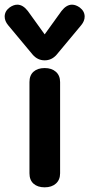

<svg xmlns="http://www.w3.org/2000/svg" viewBox="-62 -791 382 821"><path d="M64 -50V-440Q64 -469 81.5 -484.5Q99 -500 129 -500Q159 -500 177 -484Q195 -468 195 -440V-50Q195 -22 177 -6Q159 10 129 10Q99 10 81.5 -5.5Q64 -21 64 -50ZM78 -557 -27 -683Q-42 -701 -42 -720Q-42 -743 -21 -759Q-4 -771 12 -771Q36 -771 57 -744L129 -644L201 -744Q222 -771 246 -771Q262 -771 279 -759Q300 -743 300 -720Q300 -701 285 -683L180 -557Q159 -533 129 -533Q99 -533 78 -557Z"/></svg>

Font: Kodchasan
Style: Bold
Weight: 700
Designer: Katatrad Aksorn Co.,Ltd.
Foundry: Cadson Demak Co.,Ltd.
Version: Version 1.000; ttfautohint (v1.6)